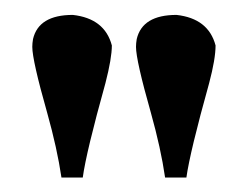

<svg xmlns="http://www.w3.org/2000/svg" viewBox="-20 -665 341 264"><path d="M80.1 -644.5Q33.2 -644.5 25.4 -611.3Q24.4 -605.5 24.4 -600.6Q24.4 -582 44.9 -509.8Q58.6 -460.9 64.5 -420.9H93.8Q98.6 -456.1 125 -550.8Q133.8 -585 133.8 -602.5Q124 -639.6 80.1 -644.5ZM222.7 -644.5Q175.8 -644.5 168 -611.3Q167 -605.5 167 -600.6Q167 -582 187.5 -509.8Q201.2 -460.9 207 -420.9H236.3Q241.2 -456.1 267.6 -550.8Q276.4 -584 276.4 -602.5Q266.6 -639.6 222.7 -644.5Z"/></svg>

Font: Abhaya Libre ExtraBold
Style: Regular
Weight: 800
Designer: Pushpananda Ekanayake, Sol Matas, Pathum Egodawatta
Foundry: Mooniak
Version: Version 1.050 ; ttfautohint (v1.6)